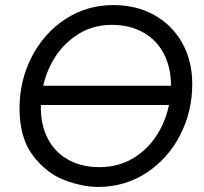

<svg xmlns="http://www.w3.org/2000/svg" viewBox="-20 -729 804 757"><path d="M57 -302Q57 -411 105 -504.5Q153 -598 237.5 -653.5Q322 -709 427 -709Q518 -709 588.5 -669.5Q659 -630 698.5 -559.5Q738 -489 738 -398Q738 -289 690 -196Q642 -103 557 -47.5Q472 8 367 8Q305 8 234 -19Q163 -46 110 -115.5Q57 -185 57 -302ZM654 -393Q654 -463 626 -517Q598 -571 545 -601Q492 -631 421 -631Q339 -631 275 -585.5Q211 -540 176 -465.5Q141 -391 141 -305Q141 -235 169 -181.5Q197 -128 249.5 -99Q302 -70 372 -70Q455 -70 519 -114Q583 -158 618.5 -232.5Q654 -307 654 -393ZM683 -391V-315H120L125 -391Z"/></svg>

Font: Fixel Italic Variable Display Thin
Style: Italic
Weight: 100
Italic angle: -10°
Designer: AlfaBravo + MacPaw
Foundry: Kyrylo Tkachov, Marchela Mozhyna, Serhii Makarenko, Maria Weinstein, Zakhar Kryvoshyya
Version: Version 1.210;Glyphs 3.2 (3217)